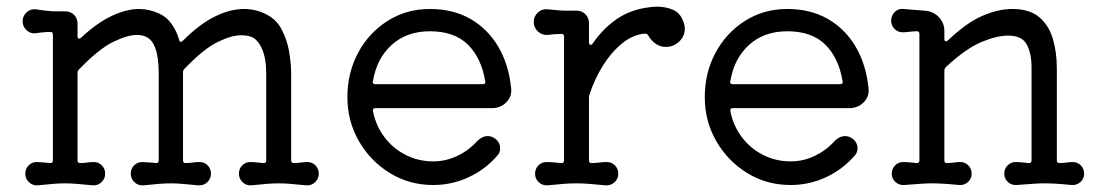

<svg xmlns="http://www.w3.org/2000/svg" viewBox="-20 -539 3313 577"><path d="M904 -52Q918 -52 928 -42Q938 -32 938 -17Q938 -2 927 8.5Q916 19 901 18Q870 15 852 13.5Q834 12 818 12Q800 12 782.5 13.5Q765 15 735 18Q720 19 709 8.5Q698 -2 698 -17Q698 -32 708 -42Q718 -52 732 -52Q741 -52 751 -51Q761 -50 771 -49H773Q780 -49 780 -57V-318Q780 -365 766.5 -394Q753 -423 733 -429Q722 -433 704 -433Q676 -433 634.5 -413Q593 -393 535 -333Q530 -328 530 -322V-57Q530 -49 537 -49Q548 -49 559 -50.5Q570 -52 580 -52Q594 -52 604 -42Q614 -32 614 -17Q614 -2 603 8.5Q592 19 576 18Q545 15 527 13.5Q509 12 494 12Q475 12 458 13.5Q441 15 411 18Q395 19 384 8.5Q373 -2 373 -17Q373 -32 383 -42Q393 -52 407 -52Q416 -52 427 -51Q438 -50 448 -49H450Q457 -49 457 -57V-318Q457 -416 415 -430Q410 -432 404 -433Q398 -434 391 -434Q363 -434 320 -413Q277 -392 218 -331Q213 -326 213 -320V-57Q213 -49 220 -49Q231 -49 241.5 -50.5Q252 -52 262 -52Q276 -52 286 -42Q296 -32 296 -17Q296 -2 285 8.5Q274 19 259 18Q228 15 210 13.5Q192 12 176 12Q158 12 140.5 13.5Q123 15 93 18Q78 19 67 8.5Q56 -2 56 -17Q56 -32 66 -42Q76 -52 90 -52Q98 -52 109 -51Q120 -50 130 -49H132Q139 -49 139 -57V-435Q139 -443 132 -443Q122 -443 110.5 -442Q99 -441 88 -439Q72 -437 60 -448Q48 -459 48 -475Q48 -491 60 -502Q72 -513 88 -511Q111 -507 139 -505H176Q192 -505 202.5 -494.5Q213 -484 213 -468V-430Q213 -424 216.5 -423Q220 -422 224 -426Q271 -470 315.5 -491Q360 -512 398 -512Q429 -512 459 -498Q482 -487 496.5 -466Q511 -445 518 -420Q521 -408 530 -417Q580 -467 626 -489.5Q672 -512 713 -512Q748 -512 778 -497Q810 -482 826.5 -450.5Q843 -419 849 -383Q855 -347 855 -318V-57Q855 -49 863 -49Q874 -49 884 -50.5Q894 -52 904 -52Z M1459 -214H1109Q1099 -214 1101 -204Q1110 -160 1136 -126Q1162 -92 1200 -73Q1238 -54 1282 -54Q1320 -54 1354.5 -70.5Q1389 -87 1414 -115Q1429 -130 1446 -130Q1457 -130 1467 -123Q1483 -112 1483 -93Q1483 -80 1475 -72Q1439 -30 1388.5 -6.5Q1338 17 1282 17Q1210 17 1151.5 -19Q1093 -55 1058.5 -115Q1024 -175 1024 -247Q1024 -320 1056 -380Q1088 -440 1144.5 -476Q1201 -512 1272 -512Q1342 -512 1394 -482Q1446 -452 1477.5 -398.5Q1509 -345 1516 -274Q1519 -249 1501.5 -231.5Q1484 -214 1459 -214ZM1272 -445Q1202 -445 1157 -404Q1112 -363 1101 -296Q1101 -295 1100.5 -294.5Q1100 -294 1100 -293Q1100 -286 1109 -286H1430Q1441 -286 1438 -296Q1426 -366 1385.5 -405.5Q1345 -445 1272 -445Z M2032 -478Q2038 -465 2038 -453Q2038 -430 2021 -414Q2004 -398 1981 -398Q1964 -398 1950.5 -407.5Q1937 -417 1929 -431Q1926 -438 1918 -438Q1882 -435 1849.5 -408.5Q1817 -382 1792 -342Q1767 -302 1752 -256Q1750 -252 1750 -245V-57Q1750 -49 1757 -49Q1769 -49 1780.5 -50.5Q1792 -52 1804 -52Q1818 -52 1828 -42Q1838 -32 1838 -17Q1838 -2 1827 8.5Q1816 19 1800 18Q1769 15 1750 13.5Q1731 12 1713 12Q1692 12 1673.5 13.5Q1655 15 1626 18Q1610 19 1599 8.5Q1588 -2 1588 -17Q1588 -32 1598 -42Q1608 -52 1622 -52Q1632 -52 1643.5 -51Q1655 -50 1666 -49H1668Q1675 -49 1675 -57V-429Q1675 -437 1668 -437Q1646 -437 1626 -434Q1609 -433 1596.5 -444.5Q1584 -456 1584 -473Q1584 -490 1596.5 -501.5Q1609 -513 1626 -511Q1647 -509 1658.5 -508Q1670 -507 1681.5 -507Q1693 -507 1713 -507Q1729 -507 1739.5 -496Q1750 -485 1750 -470V-412Q1750 -406 1753.5 -404.5Q1757 -403 1761 -408Q1791 -452 1832.5 -481Q1874 -510 1930 -517Q1936 -518 1942 -518.5Q1948 -519 1954 -519Q1980 -519 2001.5 -510Q2023 -501 2032 -478Z M2533 -214H2183Q2173 -214 2175 -204Q2184 -160 2210 -126Q2236 -92 2274 -73Q2312 -54 2356 -54Q2394 -54 2428.5 -70.5Q2463 -87 2488 -115Q2503 -130 2520 -130Q2531 -130 2541 -123Q2557 -112 2557 -93Q2557 -80 2549 -72Q2513 -30 2462.5 -6.5Q2412 17 2356 17Q2284 17 2225.5 -19Q2167 -55 2132.5 -115Q2098 -175 2098 -247Q2098 -320 2130 -380Q2162 -440 2218.5 -476Q2275 -512 2346 -512Q2416 -512 2468 -482Q2520 -452 2551.5 -398.5Q2583 -345 2590 -274Q2593 -249 2575.5 -231.5Q2558 -214 2533 -214ZM2346 -445Q2276 -445 2231 -404Q2186 -363 2175 -296Q2175 -295 2174.5 -294.5Q2174 -294 2174 -293Q2174 -286 2183 -286H2504Q2515 -286 2512 -296Q2500 -366 2459.5 -405.5Q2419 -445 2346 -445Z M3204 -52Q3218 -52 3228 -42Q3238 -32 3238 -17Q3238 -2 3227 8Q3216 18 3201 17Q3170 14 3152 13Q3134 12 3118 12Q3100 12 3082.5 13.5Q3065 15 3035 17Q3020 18 3009 8Q2998 -2 2998 -17Q2998 -32 3008 -42Q3018 -52 3032 -52Q3041 -52 3051 -51Q3061 -50 3071 -49H3073Q3080 -49 3080 -57V-335Q3080 -379 3065.5 -405.5Q3051 -432 3010 -432Q2976 -432 2930 -413Q2884 -394 2823 -338Q2818 -333 2818 -326V-57Q2818 -49 2825 -49Q2836 -49 2846 -50.5Q2856 -52 2866 -52Q2880 -52 2890 -42Q2900 -32 2900 -17Q2900 -2 2889 8Q2878 18 2863 17Q2832 14 2814 13Q2796 12 2780 12Q2762 12 2744.5 13.5Q2727 15 2697 17Q2682 18 2671 8Q2660 -2 2660 -17Q2660 -32 2670 -42Q2680 -52 2694 -52Q2704 -52 2714 -51Q2724 -50 2734 -49H2736Q2743 -49 2743 -57V-437Q2743 -445 2736 -445Q2724 -445 2713.5 -443.5Q2703 -442 2692 -442Q2678 -442 2668 -452.5Q2658 -463 2658 -477Q2658 -492 2669 -503Q2680 -514 2695 -512Q2709 -511 2725.5 -509.5Q2742 -508 2758 -507Q2783 -506 2800.5 -488.5Q2818 -471 2818 -446V-422Q2818 -416 2821.5 -415Q2825 -414 2829 -418Q2885 -471 2932.5 -491.5Q2980 -512 3022 -512Q3074 -512 3103 -487.5Q3132 -463 3144 -422.5Q3156 -382 3156 -334V-57Q3156 -49 3164 -49Q3175 -49 3184.5 -50.5Q3194 -52 3204 -52Z"/></svg>

Font: Kiwi Maru
Style: Regular
Weight: 400
Designer: Hiroki-Chan
Version: Version 1.100